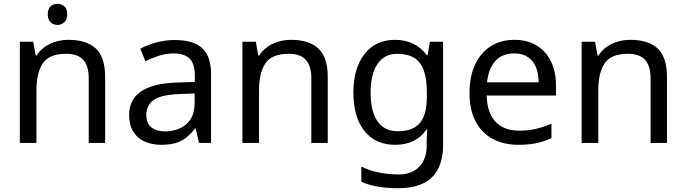

<svg xmlns="http://www.w3.org/2000/svg" viewBox="-20 -757 3634 1017"><path d="M285 -737Q305 -737 320.5 -723.5Q336 -710 336 -681Q336 -653 320.5 -639Q305 -625 285 -625Q263 -625 248 -639Q233 -653 233 -681Q233 -710 248 -723.5Q263 -737 285 -737ZM343 -546Q439 -546 488 -499.5Q537 -453 537 -349V0H450V-343Q450 -408 421 -440Q392 -472 330 -472Q241 -472 207 -422Q173 -372 173 -278V0H85V-536H156L169 -463H174Q192 -491 218.5 -509.5Q245 -528 277 -537Q309 -546 343 -546Z M906 -545Q1004 -545 1051 -502Q1098 -459 1098 -365V0H1034L1017 -76H1013Q990 -47 965.5 -27.5Q941 -8 909.5 1Q878 10 833 10Q785 10 746.5 -7Q708 -24 686 -59.5Q664 -95 664 -149Q664 -229 727 -272.5Q790 -316 921 -320L1012 -323V-355Q1012 -422 983 -448Q954 -474 901 -474Q859 -474 821 -461.5Q783 -449 750 -433L723 -499Q758 -518 806 -531.5Q854 -545 906 -545ZM932 -259Q832 -255 793.5 -227Q755 -199 755 -148Q755 -103 782.5 -82Q810 -61 853 -61Q921 -61 966 -98.5Q1011 -136 1011 -214V-262Z M1522 -546Q1618 -546 1667 -499.5Q1716 -453 1716 -349V0H1629V-343Q1629 -408 1600 -440Q1571 -472 1509 -472Q1420 -472 1386 -422Q1352 -372 1352 -278V0H1264V-536H1335L1348 -463H1353Q1371 -491 1397.5 -509.5Q1424 -528 1456 -537Q1488 -546 1522 -546Z M2072 -546Q2125 -546 2167.5 -526Q2210 -506 2240 -465H2245L2257 -536H2327V9Q2327 85 2301 136.5Q2275 188 2222 214Q2169 240 2087 240Q2029 240 1980.5 231.5Q1932 223 1894 206V125Q1932 145 1983 156Q2034 167 2092 167Q2161 167 2200.5 126.5Q2240 86 2240 16V-5Q2240 -17 2241 -39.5Q2242 -62 2243 -71H2239Q2211 -30 2169.5 -10Q2128 10 2073 10Q1969 10 1910.5 -63Q1852 -136 1852 -267Q1852 -395 1910.5 -470.5Q1969 -546 2072 -546ZM2084 -472Q2039 -472 2007.5 -448Q1976 -424 1959.5 -378Q1943 -332 1943 -266Q1943 -167 1979.5 -114.5Q2016 -62 2086 -62Q2127 -62 2156 -72.5Q2185 -83 2204 -105.5Q2223 -128 2232 -163Q2241 -198 2241 -246V-267Q2241 -340 2224.5 -385Q2208 -430 2173 -451Q2138 -472 2084 -472Z M2704 -546Q2773 -546 2822.5 -516Q2872 -486 2898.5 -431.5Q2925 -377 2925 -304V-251H2558Q2560 -160 2604.5 -112.5Q2649 -65 2729 -65Q2780 -65 2819.5 -74.5Q2859 -84 2901 -102V-25Q2860 -7 2820 1.5Q2780 10 2725 10Q2649 10 2590.5 -21Q2532 -52 2499.5 -113.5Q2467 -175 2467 -264Q2467 -352 2496.5 -415Q2526 -478 2579.5 -512Q2633 -546 2704 -546ZM2703 -474Q2640 -474 2603.5 -433.5Q2567 -393 2560 -321H2833Q2833 -367 2819 -401Q2805 -435 2776.5 -454.5Q2748 -474 2703 -474Z M3319 -546Q3415 -546 3464 -499.5Q3513 -453 3513 -349V0H3426V-343Q3426 -408 3397 -440Q3368 -472 3306 -472Q3217 -472 3183 -422Q3149 -372 3149 -278V0H3061V-536H3132L3145 -463H3150Q3168 -491 3194.5 -509.5Q3221 -528 3253 -537Q3285 -546 3319 -546Z"/></svg>

Font: uguzrati25
Style: Book
Weight: 400
Designer: Jelle Bosma - Monotype Design Team, Universal Thirst
Foundry: Monotype Imaging Inc.
Version: Version 2.106